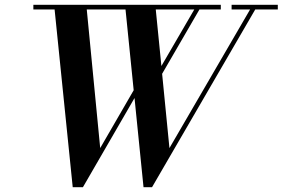

<svg xmlns="http://www.w3.org/2000/svg" viewBox="-20 -770 1178 800"><path d="M686 -153 1022 -730.5H945V-750H1137.5V-730.5H1043.5L613.5 10H578L540.5 -361.5L325.5 10H283L207.5 -730.5H119V-750H900V-730.5H811L655.5 -462.5ZM397.5 -153 537 -394 503 -730.5H341.5ZM629 -730.5 652.5 -495 789.5 -730.5Z"/></svg>

Font: Bodoni* 11pt Medium
Style: Italic
Weight: 500
Italic angle: -13°
Version: Version 2.3